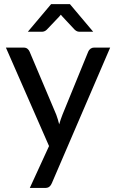

<svg xmlns="http://www.w3.org/2000/svg" viewBox="-20 -738 558 928"><path d="M512.5 -508 230.5 147.5Q226 158.5 218.5 164.5Q211 170.5 196.5 170.5H124L217 -32L8.5 -508H93.5Q106 -508 113 -502Q120 -496 123 -488.5L252 -183.5Q256 -172 259.8 -160.2Q263.5 -148.5 266 -137Q269.5 -149 273.5 -160.8Q277.5 -172.5 282 -184L406.5 -488.5Q410 -497 417.5 -502.5Q425 -508 434.5 -508ZM430.5 -584.5H365Q359 -584.5 353.2 -586.5Q347.5 -588.5 341 -594.5L282.5 -657Q278.5 -661 274 -667Q269.5 -661 265.5 -657L206 -594.5Q201 -589.5 194.8 -587Q188.5 -584.5 182.5 -584.5H114.5L227 -718H318Z"/></svg>

Font: LatoLatin Medium
Style: Regular
Weight: 500
Designer: Lukasz Dziedzic with Adam Twardoch and Botio Nikoltchev
Foundry: tyPoland Lukasz Dziedzic
Version: Version 2.015; 2015-08-06; http://www.latofonts.com/